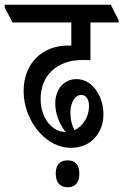

<svg xmlns="http://www.w3.org/2000/svg" viewBox="-61 -644 522 813"><path d="M239 -18C325 -18 377 -82 377 -160C377 -202 364 -239 343 -266C324 -292 296 -309 263 -309C208 -309 173 -264 173 -207C173 -163 189 -121 217 -85C159 -85 111 -145 111 -224C111 -327 182 -390 289 -390C302 -390 313 -390 322 -389V-549H441V-559L408 -624H-41V-612L-8 -549H241V-451C236 -451 231 -451 226 -451C119 -451 39 -377 39 -258C39 -191 66 -127 107 -82C143 -42 190 -18 239 -18ZM237 -165C237 -208 255 -242 283 -242C305 -242 316 -222 316 -194C316 -151 291 -109 254 -93C243 -115 237 -141 237 -165ZM226 149C257 149 275 129 275 91C275 55 258 35 226 35C192 35 175 54 175 91C175 129 193 149 226 149Z"/></svg>

Font: Noto Serif Devanagari ExtraCondensed Medium
Style: Regular
Weight: 500
Width: 2
Designer: Universal Thirst, Indian Type Foundry and the Monotype Design Team
Foundry: Monotype Imaging Inc.
Version: Version 2.004